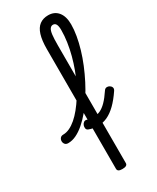

<svg xmlns="http://www.w3.org/2000/svg" viewBox="-439 -976 1182 1447"><g transform="rotate(-30 152.5 -252.0)"><path d="M165 390Q143 390 133 383.5Q123 377 123 364V-678Q123 -753 138 -801Q153 -849 183.5 -871.5Q214 -894 258 -894Q313 -894 344 -855.5Q375 -817 375 -748Q375 -703 366 -650.5Q357 -598 340.5 -542Q324 -486 300.5 -429Q277 -372 249 -317.5Q221 -263 189 -213Q157 -163 122 -121Q87 -79 51 -48Q15 -17 -20.5 0Q-56 17 -91 17Q-110 17 -119 5.5Q-128 -6 -128 -20.5Q-128 -35 -119 -46.5Q-110 -58 -91 -58Q-64 -58 -35.5 -71.5Q-7 -85 21.5 -109.5Q50 -134 78 -168.5Q106 -203 133 -245Q160 -287 183.5 -334.5Q207 -382 226 -433Q245 -484 259 -537Q273 -590 281 -644Q289 -698 289 -748Q289 -782 280.5 -798Q272 -814 254 -814Q238 -814 227.5 -799.5Q217 -785 213 -751.5Q209 -718 209 -660V364Q209 377 198 383.5Q187 390 165 390ZM169 17Q148 17 128.5 13.5Q109 10 91 3Q77 -2 74.5 -15.5Q72 -29 77 -42.5Q82 -56 93.5 -63.5Q105 -71 120 -65Q125 -63 135 -61.5Q145 -60 155.5 -59Q166 -58 173 -58Q204 -58 231 -70.5Q258 -83 286 -111.5Q314 -140 346 -188Q355 -202 368.5 -203.5Q382 -205 394 -197.5Q406 -190 410 -178Q414 -166 405 -152Q366 -94 327.5 -56.5Q289 -19 250 -1Q211 17 169 17Z"/></g></svg>

Font: Playwrite AT
Style: Regular
Weight: 400
Designer: Veronika Burian, José Scaglione
Foundry: TypeTogether
Version: Version 1.002